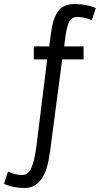

<svg xmlns="http://www.w3.org/2000/svg" viewBox="-52 -732 522 960"><path d="M259 -435 197 34Q192 71 183 102.5Q174 134 159 157.5Q144 181 122 194.5Q100 208 69 208Q45 208 16.5 202.5Q-12 197 -32 187L-12 126Q6 134 22.5 138.5Q39 143 59 143Q89 143 105 107Q121 71 131 -8L184 -435H117V-500H194L203 -567Q213 -640 238.5 -676Q264 -712 324 -712Q351 -712 378.5 -706.5Q406 -701 427 -691L407 -631Q371 -647 335 -647Q305 -647 293 -621.5Q281 -596 274 -541L269 -500H366V-435Z"/></svg>

Font: PT Sans Narrow
Style: Regular
Weight: 400
Width: 3
Designer: A.Korolkova, O.Umpeleva, V.Yefimov
Foundry: ParaType Ltd
Version: Version 2.003W OFL